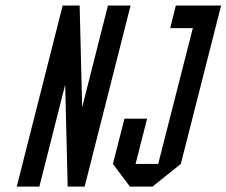

<svg xmlns="http://www.w3.org/2000/svg" viewBox="-20 -687 834 707"><path d="M220 -375 125 0H41.7L210.8 -666.7H273.3L282.5 -291.7L377.5 -666.7H460.8L291.7 0H229.2ZM438.3 -250H521.7L479.2 -83.3H562.5L690 -583.3H606.7L627.5 -666.7H794.2L645.8 -83.3L541.7 0H458.3L395.8 -83.3Z"/></svg>

Font: Yulong
Style: Italic
Weight: 400
Italic angle: -14.25°
Designer: GGBotNet
Foundry: f0n7.com
Version: 1.00